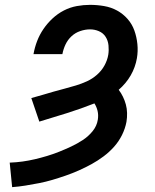

<svg xmlns="http://www.w3.org/2000/svg" viewBox="-20 -763 640 791"><path d="M30 8 20 -93Q47 -94 72.5 -97.5Q98 -101 123.5 -107Q149 -113 174 -120.5Q199 -128 224 -138Q249 -148 273.5 -159.5Q298 -171 321 -186Q344 -201 361.5 -222.5Q379 -244 383 -270Q386 -289 382 -306Q378 -323 369 -337Q313 -315 256 -297Q199 -279 142 -262L109 -359Q132 -365 155 -372Q178 -379 201 -385.5Q224 -392 247 -398Q270 -404 293 -411Q316 -418 338 -428Q360 -438 379 -454.5Q398 -471 410 -492.5Q422 -514 426 -537Q429 -556 427 -576Q425 -596 415 -611.5Q405 -627 387.5 -634.5Q370 -642 351 -642Q331 -642 310.5 -635Q290 -628 274.5 -613.5Q259 -599 250 -580Q241 -561 237 -540H118Q123 -568 133 -594Q143 -620 159 -643.5Q175 -667 196.5 -687Q218 -707 243.5 -720Q269 -733 296.5 -738Q324 -743 351 -743Q380 -743 409 -738Q438 -733 462.5 -719.5Q487 -706 505.5 -685Q524 -664 533.5 -637.5Q543 -611 546 -581.5Q549 -552 544 -523Q541 -505 534.5 -487Q528 -469 518.5 -452.5Q509 -436 496.5 -421Q484 -406 469 -393Q479 -380 486.5 -364.5Q494 -349 498.5 -332.5Q503 -316 503.5 -297.5Q504 -279 501 -261Q496 -234 483 -207.5Q470 -181 450.5 -159Q431 -137 407 -119Q383 -101 357.5 -87Q332 -73 305 -61Q278 -49 250.5 -39.5Q223 -30 196 -22Q169 -14 141 -8.5Q113 -3 85 1.5Q57 6 30 8Z"/></svg>

Font: Iosevka Slab Extended Oblique
Style: Bold
Weight: 700
Width: 7
Italic angle: -9°
Monospace: yes
Designer: Belleve Invis
Foundry: Belleve Invis
Version: Version 11.1.1; ttfautohint (v1.8.3)